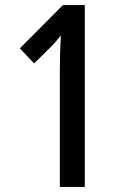

<svg xmlns="http://www.w3.org/2000/svg" viewBox="-20 -734 481 754"><path d="M313 0H215V-462Q215 -495 216 -528.5Q217 -562 219 -595Q212 -586 202 -574Q192 -562 176 -546L114 -485L58 -544L227 -714H313Z"/></svg>

Font: Noto Sans Lao Looped ExtraCondensed Medium
Style: Regular
Weight: 500
Width: 2
Designer: Mark Frömberg, Ben Mitchell
Foundry: The Fontpad Ltd
Version: Version 1.002; ttfautohint (v1.8.4.7-5d5b)